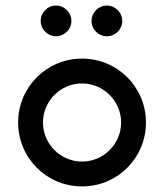

<svg xmlns="http://www.w3.org/2000/svg" viewBox="-20 -662 588 688"><path d="M362.7 -532C393.3 -532 418.1 -556.8 418.1 -586.7C418.1 -617.3 393.3 -642.1 362.7 -642.1C332.8 -642.1 308 -617.3 308 -586.7C308 -556.8 332.8 -532 362.7 -532ZM180.5 -532C211.1 -532 235.9 -556.8 235.9 -586.7C235.9 -617.3 211.1 -642.1 180.5 -642.1C150.6 -642.1 125.8 -617.3 125.8 -586.7C125.8 -556.8 150.6 -532 180.5 -532ZM274 -83C197 -83 134 -146 134 -223C134 -300 197 -363 274 -363C351 -363 414 -300 414 -223C414 -146 351 -83 274 -83ZM274 -452C147 -452 45 -350 45 -223C45 -96 147 6 274 6C401 6 503 -96 503 -223C503 -350 401 -452 274 -452Z"/></svg>

Font: Glacial Indifference
Style: Medium
Weight: 500
Version: Version 1.001